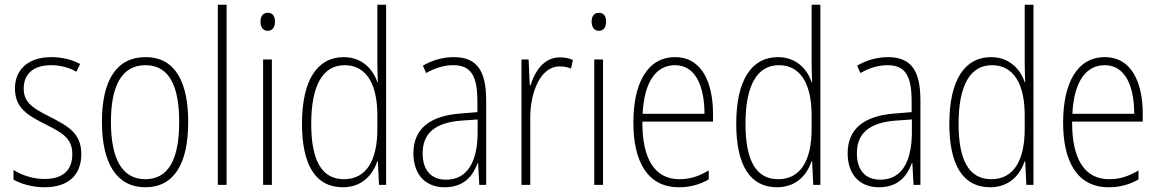

<svg xmlns="http://www.w3.org/2000/svg" viewBox="-20 -780 4890 810"><path d="M323 -130C323 -220 264 -249 191 -287C120 -323 80 -346 80 -407C80 -471 125 -505 195 -505C233 -505 274 -495 302 -477L318 -510C285 -528 243 -539 196 -539C97 -539 43 -484 43 -407C43 -323 99 -292 175 -254C244 -219 285 -196 285 -130C285 -64 248 -25 168 -25C120 -25 73 -40 37 -63V-22C66 -6 112 10 168 10C271 10 323 -44 323 -130Z M774 -265C774 -433 720 -539 594 -539C472 -539 410 -442 410 -266C410 -90 473 10 593 10C714 10 774 -89 774 -265ZM448 -266C448 -419 494 -505 594 -505C697 -505 736 -411 736 -266C736 -108 691 -24 593 -24C494 -24 448 -112 448 -266Z M936 0V-760H899V0Z M1110 -726C1087 -726 1079 -709 1079 -688C1079 -667 1089 -650 1109 -650C1130 -650 1140 -666 1140 -689C1140 -709 1132 -726 1110 -726ZM1127 -529H1090V0H1127Z M1426 10C1509 10 1553 -44 1572 -100H1574L1579 0H1609V-760H1572V-517C1572 -491 1573 -463 1574 -433H1572C1554 -488 1507 -539 1430 -539C1318 -539 1254 -441 1254 -258C1254 -83 1312 10 1426 10ZM1431 -24C1335 -24 1293 -107 1293 -258C1293 -420 1342 -505 1434 -505C1525 -505 1572 -426 1572 -294V-236C1572 -104 1526 -24 1431 -24Z M1894 -539C1849 -539 1803 -526 1764 -503L1778 -472C1820 -496 1858 -505 1892 -505C1963 -505 1994 -466 1994 -353V-307L1921 -301C1795 -291 1724 -238 1724 -133C1724 -54 1766 10 1856 10C1938 10 1975 -38 1995 -92H1997L2002 0H2031V-357C2031 -486 1989 -539 1894 -539ZM1924 -271 1995 -276V-218C1994 -101 1954 -22 1862 -22C1799 -22 1763 -62 1763 -133C1763 -219 1817 -262 1924 -271Z M2342 -538C2273 -538 2236 -477 2218 -420H2215L2210 -529H2180V0H2217V-283C2217 -393 2261 -500 2341 -500C2359 -500 2376 -496 2389 -491L2397 -527C2380 -535 2361 -538 2342 -538Z M2507 -726C2484 -726 2476 -709 2476 -688C2476 -667 2486 -650 2506 -650C2527 -650 2537 -666 2537 -689C2537 -709 2529 -726 2507 -726ZM2524 -529H2487V0H2524Z M2828 -539C2710 -539 2652 -427 2652 -263C2652 -98 2712 10 2844 10C2893 10 2933 -2 2970 -23V-61C2926 -35 2890 -24 2846 -24C2742 -24 2689 -110 2690 -267H2988V-300C2988 -428 2943 -539 2828 -539ZM2828 -505C2915 -505 2952 -415 2952 -300H2691C2698 -437 2749 -505 2828 -505Z M3258 10C3341 10 3385 -44 3404 -100H3406L3411 0H3441V-760H3404V-517C3404 -491 3405 -463 3406 -433H3404C3386 -488 3339 -539 3262 -539C3150 -539 3086 -441 3086 -258C3086 -83 3144 10 3258 10ZM3263 -24C3167 -24 3125 -107 3125 -258C3125 -420 3174 -505 3266 -505C3357 -505 3404 -426 3404 -294V-236C3404 -104 3358 -24 3263 -24Z M3726 -539C3681 -539 3635 -526 3596 -503L3610 -472C3652 -496 3690 -505 3724 -505C3795 -505 3826 -466 3826 -353V-307L3753 -301C3627 -291 3556 -238 3556 -133C3556 -54 3598 10 3688 10C3770 10 3807 -38 3827 -92H3829L3834 0H3863V-357C3863 -486 3821 -539 3726 -539ZM3756 -271 3827 -276V-218C3826 -101 3786 -22 3694 -22C3631 -22 3595 -62 3595 -133C3595 -219 3649 -262 3756 -271Z M4157 10C4240 10 4284 -44 4303 -100H4305L4310 0H4340V-760H4303V-517C4303 -491 4304 -463 4305 -433H4303C4285 -488 4238 -539 4161 -539C4049 -539 3985 -441 3985 -258C3985 -83 4043 10 4157 10ZM4162 -24C4066 -24 4024 -107 4024 -258C4024 -420 4073 -505 4165 -505C4256 -505 4303 -426 4303 -294V-236C4303 -104 4257 -24 4162 -24Z M4641 -539C4523 -539 4465 -427 4465 -263C4465 -98 4525 10 4657 10C4706 10 4746 -2 4783 -23V-61C4739 -35 4703 -24 4659 -24C4555 -24 4502 -110 4503 -267H4801V-300C4801 -428 4756 -539 4641 -539ZM4641 -505C4728 -505 4765 -415 4765 -300H4504C4511 -437 4562 -505 4641 -505Z"/></svg>

Font: Noto Sans Ethiopic Condensed ExtraLight
Style: Regular
Weight: 200
Width: 3
Designer: Monotype Design Team
Foundry: Monotype Imaging Inc.
Version: Version 2.102